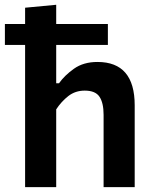

<svg xmlns="http://www.w3.org/2000/svg" viewBox="-33 -764 628 784"><path d="M69.5 0V-580.5H-13V-666H69.5V-732.5L196.5 -744.5V-666H407.5V-580.5H196.5V-424H208Q230.5 -456 269.2 -483.5Q308 -511 365 -511Q517 -511 517 -334V0H390V-295Q390 -344 373.2 -369Q356.5 -394 313 -394Q274.5 -394 246 -371.8Q217.5 -349.5 196.5 -317.5V0Z"/></svg>

Font: Heraclito SemiBold
Style: Regular
Weight: 600
Designer: Kostas Bartsokas (font) & Cristiano Sobral (main changes)
Foundry: Kostas Bartsokas (font) & Cristiano Sobral (main changes)
Version: Version 1.00;July 8, 2020;FontCreator 13.0.0.2655 64-bit